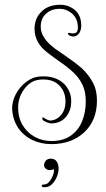

<svg xmlns="http://www.w3.org/2000/svg" viewBox="-20 -508 443 806"><path d="M195 97Q152 97 115.5 79.5Q79 62 56.5 29Q34 -4 31 -49Q30 -82 46.5 -113Q63 -144 91 -165Q119 -186 151 -187Q209 -191 246 -159Q279 -128 279 -82Q279 -47 260 -21Q236 10 196 10Q182 10 162 -2Q157 -6 157.5 -12Q158 -18 165 -13Q182 -2 192 -2Q221 -4 239 -29Q255 -49 255 -81Q255 -126 225 -153Q198 -177 152 -174Q123 -173 101.5 -155Q80 -137 68 -111Q56 -85 56 -57Q56 -15 74.5 16.5Q93 48 125 66Q157 84 196 84Q245 84 277 61.5Q309 39 324.5 1.5Q340 -36 340 -82Q340 -123 326.5 -151.5Q313 -180 290 -202Q267 -224 238 -244Q209 -264 178 -288Q125 -329 125 -387Q125 -433 156 -461Q184 -488 233 -488Q266 -488 292 -468Q321 -445 321 -401Q321 -381 312 -368Q302 -355 289 -355H286Q282 -355 278.5 -356.5Q275 -358 271 -359Q267 -362 265 -367Q265 -370 270 -370Q274 -370 275 -369Q287 -367 288 -368Q307 -368 307 -392Q307 -432 279 -454Q257 -471 231 -471Q194 -471 172 -449Q151 -430 151 -395Q151 -348 212 -303Q228 -292 249 -277.5Q270 -263 291 -247.5Q312 -232 326 -219Q352 -194 369.5 -162Q387 -130 387 -86Q387 -3 334 47Q281 97 195 97ZM168 278Q159 278 157 276Q155 274 155 272Q155 266 168 266Q177 266 186.5 255Q196 244 202 229Q208 214 206 202Q198 206 189 206Q179 206 172 200Q165 194 165 185Q165 175 172.5 166.5Q180 158 193 158Q210 158 218 170Q226 182 226 199Q226 216 218.5 234.5Q211 253 198 265.5Q185 278 168 278Z"/></svg>

Font: Puppies Play
Style: Regular
Weight: 400
Designer: Robert E. Leuschke
Foundry: Robert E. Leuschke
Version: Version 1.010; ttfautohint (v1.8.3)